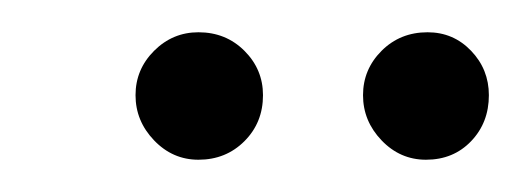

<svg xmlns="http://www.w3.org/2000/svg" viewBox="-20 -665 323 119"><path d="M103 -566Q87 -566 75.5 -578Q64 -590 64 -606Q64 -622 75.5 -633.5Q87 -645 103 -645Q120 -645 131.5 -633.5Q143 -622 143 -606Q143 -589 131.5 -577.5Q120 -566 103 -566ZM244 -566Q228 -566 216.5 -578Q205 -590 205 -606Q205 -622 216.5 -633.5Q228 -645 245 -645Q261 -645 272 -633.5Q283 -622 283 -606Q283 -589 272 -577.5Q261 -566 244 -566Z"/></svg>

Font: DM Sans 28pt ExtraLight
Style: Italic
Weight: 250
Italic angle: -10°
Version: Version 4.004;gftools[0.9.30]